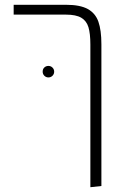

<svg xmlns="http://www.w3.org/2000/svg" viewBox="-20 -581 538 801"><path d="M403 -396V195L357 200V-395Q357 -441 349 -467.5Q341 -494 319 -507Q297 -520 255 -520H37V-561H256Q314 -561 346 -543.5Q378 -526 390.5 -490.5Q403 -455 403 -396ZM158 -282Q158 -293 165 -299.5Q172 -306 182 -306Q192 -306 199 -299Q206 -292 206 -282Q206 -272 199 -265Q192 -258 182 -258Q172 -258 165 -265Q158 -272 158 -282Z"/></svg>

Font: FiraGO ExtraLight
Style: Regular
Weight: 200
Designer: bBox Type
Foundry: bBox Type GmbH
Version: Version 1.001